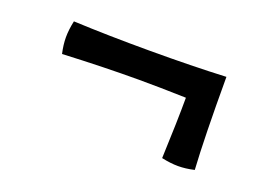

<svg xmlns="http://www.w3.org/2000/svg" viewBox="-51 -417 634 459"><g transform="rotate(20 266.5 -187.0)"><path d="M383 -72Q387 -170 387 -227Q317 -229 267 -229Q181 -229 73 -224Q68 -246 68 -265Q68 -284 73 -307Q160 -303 267 -303Q376 -303 461 -307Q461 -153 466 -72Q444 -67 425 -67Q406 -67 383 -72Z"/></g></svg>

Font: Mirza Medium
Style: Regular
Weight: 500
Designer: Arabic design by Kourosh Beigpour, Latin design by Eduardo Tunni, engineering by Lasse Fister
Version: Version 1.0010g